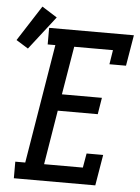

<svg xmlns="http://www.w3.org/2000/svg" viewBox="-118 -879 675 923"><g transform="rotate(5 219.5 -417.0)"><path d="M-16 0V-80H32L127 -655H90V-735H499L474 -586H394L405 -655H218L179 -422H372L359 -342H166L123 -80H310L322 -149H402L377 0ZM-3 -627 -61 -663 49 -834 122 -788Z"/></g></svg>

Font: Iosevka Curly Slab MdObl
Style: Regular
Weight: 500
Italic angle: -9°
Monospace: yes
Designer: Belleve Invis
Foundry: Belleve Invis
Version: Version 11.0.0; ttfautohint (v1.8.3)